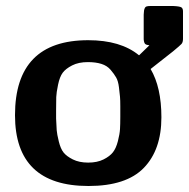

<svg xmlns="http://www.w3.org/2000/svg" viewBox="-20 -609 630 640"><path d="M30 -225Q30 -475 274 -475Q382 -475 443 -425H444L478 -458Q468 -459 464 -462.5Q460 -466 459 -478V-560Q460 -570 460 -572.5Q460 -575 462 -580.5Q464 -586 468.5 -587.5Q473 -589 481 -589H557Q579 -588 584.5 -584.5Q590 -581 590 -571V-480Q590 -468 585 -462.5Q580 -457 557 -438L482 -379Q518 -318 518 -218Q518 -110 459.5 -49.5Q401 11 275 11Q30 11 30 -225ZM167 -214Q168 -188 169 -175Q170 -162 176 -137.5Q182 -113 192 -100.5Q202 -88 223 -77.5Q244 -67 274 -67Q304 -67 325 -77.5Q346 -88 356.5 -101.5Q367 -115 373 -138.5Q379 -162 380 -178.5Q381 -195 381 -220Q381 -226 381 -228V-255Q381 -276 380 -286.5Q379 -297 376.5 -318Q374 -339 367 -351Q360 -363 348.5 -376.5Q337 -390 318 -396Q299 -402 273 -402Q242 -402 220.5 -391Q199 -380 189 -366.5Q179 -353 173.5 -326.5Q168 -300 167.5 -285.5Q167 -271 167 -241Z"/></svg>

Font: CMU Sans Serif
Style: Bold
Weight: 700
Version: Version 0.7.0